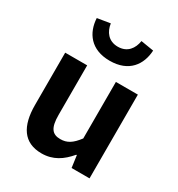

<svg xmlns="http://www.w3.org/2000/svg" viewBox="-198 -968 1033 1112"><g transform="rotate(30 318.5 -412.5)"><path d="M245 14C322 14 376 -23 424 -80H428L439 0H559V-560H412V-182C374 -132 344 -112 298 -112C244 -112 220 -142 220 -229V-560H73V-210C73 -70 125 14 245 14ZM319 -648C447 -648 503 -729 508 -825L422 -839C414 -787 383 -742 319 -742C256 -742 224 -787 217 -839L131 -825C136 -729 192 -648 319 -648Z"/></g></svg>

Font: Noto Sans CJK KR Bold
Style: Regular
Weight: 700
Designer: Ryoko NISHIZUKA (kana & ideographs); Paul D. Hunt (Latin, Greek & Cyrillic); Wenlong ZHANG (bopomofo); Sandoll Communica
Foundry: Adobe Systems Incorporated
Version: Version 1.004;PS 1.004;hotconv 1.0.82;makeotf.lib2.5.63406